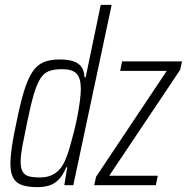

<svg xmlns="http://www.w3.org/2000/svg" viewBox="-20 -763 770 791"><path d="M135 8Q96 8 71 -0.5Q46 -9 34.5 -30Q23 -51 23 -89Q23 -117 29 -159Q35 -201 47 -255Q63 -335 78.5 -386Q94 -437 113 -466Q132 -495 159 -506.5Q186 -518 226 -518Q259 -518 281 -511Q303 -504 315 -488Q327 -472 328 -445H333L395 -743H440L282 0H245L257 -74H253Q238 -38 219 -20.5Q200 -3 178.5 2.5Q157 8 135 8ZM144 -32Q171 -32 191 -40.5Q211 -49 226 -66Q241 -83 251 -109Q259 -127 267 -155Q275 -183 283.5 -215.5Q292 -248 298.5 -282Q305 -316 309 -346Q313 -376 313 -396Q313 -441 295.5 -459.5Q278 -478 236 -478Q204 -478 183 -470.5Q162 -463 147 -440.5Q132 -418 119 -373.5Q106 -329 91 -255Q79 -198 72 -160Q65 -122 65 -97Q65 -70 73.5 -55.5Q82 -41 99.5 -36.5Q117 -32 144 -32ZM368 0 376 -35 667 -471H475L483 -510H730L722 -475L430 -39H630L622 0Z"/></svg>

Font: Saira Condensed ExtraLight
Style: Italic
Weight: 250
Width: 3
Italic angle: -12°
Designer: Hector Gatti with collaboration of the Omnibus-Type team
Foundry: Omnibus-Type
Version: Version 1.101